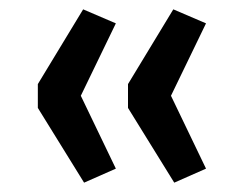

<svg xmlns="http://www.w3.org/2000/svg" viewBox="-20 -471 505 411"><path d="M160 -80 61 -240V-291L158 -451L228 -421L153 -266L228 -110ZM353 -80 254 -240V-291L351 -451L421 -421L346 -266L421 -110Z"/></svg>

Font: Nunito Sans SemiBold
Style: Regular
Weight: 600
Designer: Vernon Adams
Foundry: Vernon Adams
Version: Version 3.101; ttfautohint (v1.8.4.7-5d5b);gftools[0.9.27]